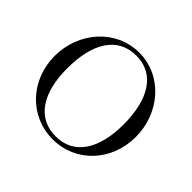

<svg xmlns="http://www.w3.org/2000/svg" viewBox="-168 -921 1143 1143"><g transform="rotate(45 403.0 -350.0)"><path d="M404 15C598 15 744 -143 744 -345C744 -546 598 -715 404 -715C208 -715 61 -546 61 -345C61 -143 208 15 404 15ZM404 -10C246 -10 166 -142 166 -345C166 -557 246 -690 404 -690C559 -690 640 -557 640 -345C640 -142 559 -10 404 -10Z"/></g></svg>

Font: Sprat
Style: Regular
Weight: 400
Designer: Ethan Nakache
Foundry: Collletttivo
Version: Version 2.000;Glyphs 3.2 (3217)